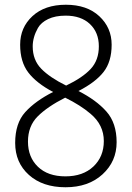

<svg xmlns="http://www.w3.org/2000/svg" viewBox="-20 -780 556 810"><path d="M204 -392Q134 -429 99.5 -474Q65 -519 65 -591.5Q65 -664 117 -712Q169 -760 258 -760Q347 -760 399 -711.5Q451 -663 451 -591.5Q451 -520 417 -476.5Q383 -433 311 -396Q386 -358 429 -309.5Q472 -261 472 -180Q472 -99 412.5 -44.5Q353 10 256.5 10Q160 10 102 -42Q44 -94 44 -177Q44 -260 86.5 -307Q129 -354 204 -392ZM418 -185Q418 -253 362 -300Q320 -336 255 -368Q180 -330 139 -289Q98 -248 98 -182.5Q98 -117 140 -76.5Q182 -36 256 -36Q330 -36 374 -77.5Q418 -119 418 -185ZM257 -714Q213 -714 183 -699.5Q153 -685 140 -662Q118 -623 118 -584Q118 -527 154 -490Q190 -453 259 -419Q328 -452 362.5 -489Q397 -526 397 -584.5Q397 -643 359.5 -678.5Q322 -714 257 -714Z"/></svg>

Font: Flamenco
Style: Regular
Weight: 400
Designer: Luciano Vergara
Foundry: Luciano Vergara
Version: Version 1.003